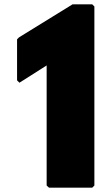

<svg xmlns="http://www.w3.org/2000/svg" viewBox="-20 -852 517 889"><path d="M70 -469 196 -549V7L207 17H407L417 7V-822L407 -832H316L68 -679L59 -670V-480Z"/></svg>

Font: Hussar Woodtype
Style: Ultra
Weight: 900
Foundry: Cannot Into Space Fonts
Version: Version 1.07